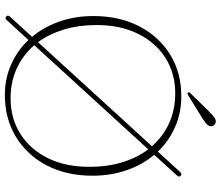

<svg xmlns="http://www.w3.org/2000/svg" viewBox="-79 -815 908 790"><g transform="rotate(90 375.0 -420.0)"><path d="M47.5 8Q40.5 1 49 -7.5L131.5 -98Q91 -146.5 68.5 -210.8Q46 -275 46 -350Q46 -458 88.5 -539.5Q131 -621 205.2 -666.5Q279.5 -712 376 -712Q444 -712 502.2 -686.5Q560.5 -661 604 -615.5L688 -707.5Q696.5 -716.5 703.5 -709.5Q710 -702.5 702 -694L617 -600.5Q657.5 -552.5 680.2 -487.5Q703 -422.5 703 -347Q703 -239.5 660.5 -158.2Q618 -77 543 -31.5Q468 14 371.5 14Q303.5 14 245.5 -11.8Q187.5 -37.5 144.5 -83L62.5 6.5Q54.5 15.5 47.5 8ZM83 -363.5Q83 -290 101.5 -229Q120 -168 153.5 -122.5L581.5 -591Q542 -637 486.5 -662Q431 -687 364 -687Q281.5 -687 218.2 -646.8Q155 -606.5 119 -533.8Q83 -461 83 -363.5ZM666.5 -334Q666.5 -407.5 647.8 -468.8Q629 -530 594.5 -576L166 -107Q206 -60.5 261.8 -35Q317.5 -9.5 385 -9.5Q467 -9.5 530.8 -49.8Q594.5 -90 630.5 -162.8Q666.5 -235.5 666.5 -334ZM440.5 -828Q454.5 -842 464.8 -849Q475 -856 485 -853Q493.5 -850.5 497.2 -843.2Q501 -836 498.5 -828.5Q495.5 -819.5 487 -813Q478.5 -806.5 467 -799L370 -739Q364.5 -735.5 361 -739.5Q357.5 -743 363.5 -749.5Z"/></g></svg>

Font: Fraunces 72pt Soft Thin
Style: Regular
Weight: 100
Version: Version 1.000;[b76b70a41]